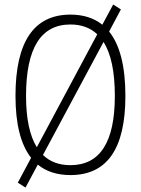

<svg xmlns="http://www.w3.org/2000/svg" viewBox="-20 -768 626 853"><path d="M93.3 65.4 147.9 -36.6C185.5 -5.9 233.9 9.8 293 9.8C455.1 9.8 537.1 -106.4 537.1 -341.8C537.1 -473.1 512.7 -568.4 464.8 -627.9L517.1 -726.1L482.9 -748L434.6 -658.2C397.5 -688 350.1 -703.1 293 -703.1C130.9 -703.1 48.8 -583 48.8 -341.8C48.8 -216.8 72.3 -125 118.2 -66.9L59.1 43.5ZM293 -34.2C242.7 -34.2 201.7 -49.3 170.9 -79.6L439.9 -581.5C473.6 -528.8 490.2 -449.2 490.2 -341.8C490.2 -136.7 424.3 -34.2 293 -34.2ZM143.6 -113.8C111.8 -165 95.7 -241.2 95.7 -341.8C95.7 -554.2 161.6 -659.2 293 -659.2C341.8 -659.2 381.3 -644.5 412.1 -615.7Z"/></svg>

Font: Cascadia Mono PL ExtraLight
Style: Regular
Weight: 200
Monospace: yes
Designer: Aaron Bell
Foundry: Saja Typeworks
Version: Version 2404.023